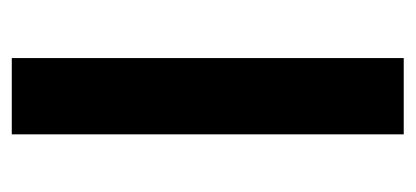

<svg xmlns="http://www.w3.org/2000/svg" viewBox="-210 -496 706 326"><g transform="rotate(90 143.0 -333.0)"><path d="M78.6 0H208.1V-665.5H78.6Z"/></g></svg>

Font: Arad-FD-VF Thin
Style: Regular
Weight: 100
Designer: Mohammad Darvishi
Version: Version 1.010;September 21, 2024;FontCreator 15.0.0.2992 64-